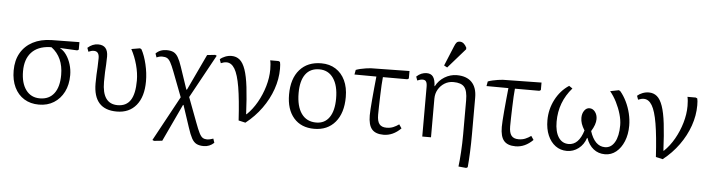

<svg xmlns="http://www.w3.org/2000/svg" viewBox="-55 -1056 5750 1553"><g transform="rotate(5 2819.5 -280.0)"><path d="M275 13Q206 13 155 -18.5Q104 -50 76 -108Q48 -166 48 -244Q48 -327 82.5 -387Q117 -447 180.5 -480.5Q244 -514 332 -516L558 -519V-458L546 -451L407 -458V-456Q436 -441 458.5 -408.5Q481 -376 494 -333.5Q507 -291 507 -246Q507 -168 477.5 -110Q448 -52 396 -19.5Q344 13 275 13ZM278 -38Q353 -38 393.5 -91Q434 -144 434 -242Q434 -385 337 -458H320Q225 -453 174.5 -398Q124 -343 124 -245Q124 -149 165 -93.5Q206 -38 278 -38Z M907 14Q717 14 717 -198Q717 -239 718.5 -269Q720 -299 722 -330Q724 -361 724 -403Q724 -459 681 -459Q661 -459 637 -448L626 -479Q665 -514 711 -514Q791 -514 791 -422Q791 -383 789 -355Q787 -327 785.5 -296Q784 -265 784 -216Q784 -38 910 -38Q980 -38 1014 -90Q1048 -142 1048 -250Q1048 -310 1030 -376.5Q1012 -443 981 -500L1051 -512L1063 -505Q1089 -457 1105.5 -387Q1122 -317 1122 -250Q1122 -125 1065 -55.5Q1008 14 907 14Z M1632 231Q1597 231 1574 219.5Q1551 208 1534.5 178Q1518 148 1500 92L1441 -86H1437L1295 217L1229 224L1215 218L1413 -146L1335 -350Q1317 -397 1303.5 -421Q1290 -445 1275 -453Q1260 -461 1236 -461Q1213 -461 1190 -450L1179 -481Q1212 -516 1268 -516Q1301 -516 1322.5 -505.5Q1344 -495 1360 -468Q1376 -441 1392 -393L1453 -212H1458L1596 -505L1661 -512L1674 -506L1481 -154L1557 48Q1577 102 1591 129.5Q1605 157 1619.5 166Q1634 175 1656 175Q1674 175 1705 164L1716 197Q1680 231 1632 231Z M1952 13 1896 0Q1886 -169 1869 -269.5Q1852 -370 1825 -415Q1798 -460 1758 -460Q1737 -460 1712 -449L1701 -480Q1717 -495 1742.5 -505Q1768 -515 1794 -515Q1833 -515 1860.5 -492Q1888 -469 1906.5 -416Q1925 -363 1935.5 -274.5Q1946 -186 1952 -56H1956Q2003 -101 2038.5 -163.5Q2074 -226 2094.5 -296Q2115 -366 2115 -433Q2115 -479 2108 -507H2175L2188 -501Q2193 -484 2193 -445Q2193 -362 2164 -279Q2135 -196 2081 -121Q2027 -46 1952 13Z M2510 14Q2404 14 2344 -55Q2284 -124 2284 -245Q2284 -374 2347.5 -446.5Q2411 -519 2523 -519Q2590 -519 2639.5 -487.5Q2689 -456 2716 -399Q2743 -342 2743 -264Q2743 -134 2680.5 -60Q2618 14 2510 14ZM2522 -38Q2591 -38 2628.5 -92Q2666 -146 2666 -246Q2666 -351 2625 -410Q2584 -469 2511 -469Q2437 -469 2398.5 -416Q2360 -363 2360 -264Q2360 -156 2402 -97Q2444 -38 2522 -38Z M3073 13Q3008 13 2978.5 -21.5Q2949 -56 2949 -134Q2949 -151 2951 -185Q2953 -219 2957 -263.5Q2961 -308 2965.5 -356.5Q2970 -405 2975 -451L2797 -452L2804 -490Q2819 -496 2840.5 -501Q2862 -506 2885 -509.5Q2908 -513 2924 -514L3238 -519V-458L3226 -451H3028Q3025 -426 3023 -385.5Q3021 -345 3019.5 -299.5Q3018 -254 3017 -212.5Q3016 -171 3016 -144Q3016 -93 3034 -69.5Q3052 -46 3092 -46Q3123 -46 3147 -56Q3171 -66 3193 -82L3214 -51Q3150 13 3073 13Z M3763 222 3700 216Q3706 170 3710.5 98Q3715 26 3715 -47V-322Q3715 -399 3689.5 -430Q3664 -461 3600 -461Q3560 -461 3528 -441Q3496 -421 3477 -388Q3458 -355 3458 -314V0H3387V-403Q3387 -433 3378.5 -446Q3370 -459 3351 -459Q3331 -459 3307 -448L3296 -479Q3333 -514 3379 -514Q3414 -514 3431 -490Q3448 -466 3450 -415H3453Q3477 -462 3523.5 -490.5Q3570 -519 3623 -519Q3702 -519 3744 -476Q3786 -433 3786 -351V-56Q3786 22 3783 92Q3780 162 3775 215ZM3539 -574 3513 -588 3579 -748Q3588 -771 3597 -781Q3606 -791 3624 -791Q3657 -791 3679 -747V-734Z M4145 13Q4080 13 4050.5 -21.5Q4021 -56 4021 -134Q4021 -151 4023 -185Q4025 -219 4029 -263.5Q4033 -308 4037.5 -356.5Q4042 -405 4047 -451L3869 -452L3876 -490Q3891 -496 3912.5 -501Q3934 -506 3957 -509.5Q3980 -513 3996 -514L4310 -519V-458L4298 -451H4100Q4097 -426 4095 -385.5Q4093 -345 4091.5 -299.5Q4090 -254 4089 -212.5Q4088 -171 4088 -144Q4088 -93 4106 -69.5Q4124 -46 4164 -46Q4195 -46 4219 -56Q4243 -66 4265 -82L4286 -51Q4222 13 4145 13Z M4562 14Q4509 14 4469 -15.5Q4429 -45 4406.5 -97.5Q4384 -150 4384 -220Q4384 -309 4424.5 -387.5Q4465 -466 4535 -512L4563 -493Q4459 -374 4459 -215Q4459 -134 4488.5 -88.5Q4518 -43 4571 -43Q4653 -43 4690 -163Q4672 -192 4664 -215.5Q4656 -239 4656 -263Q4656 -298 4673 -322Q4690 -346 4715 -346Q4742 -346 4760.5 -322Q4779 -298 4779 -263Q4779 -219 4744 -163Q4783 -43 4866 -43Q4916 -43 4945 -92.5Q4974 -142 4974 -230Q4974 -272 4960 -320.5Q4946 -369 4922.5 -415.5Q4899 -462 4869 -498L4939 -512L4951 -505Q4979 -472 5001 -427Q5023 -382 5035 -332Q5047 -282 5047 -233Q5047 -162 5024 -106Q5001 -50 4961.5 -18Q4922 14 4871 14Q4817 14 4778 -17Q4739 -48 4719 -105H4716Q4698 -50 4656 -18Q4614 14 4562 14Z M5340 13 5284 0Q5274 -169 5257 -269.5Q5240 -370 5213 -415Q5186 -460 5146 -460Q5125 -460 5100 -449L5089 -480Q5105 -495 5130.5 -505Q5156 -515 5182 -515Q5221 -515 5248.5 -492Q5276 -469 5294.5 -416Q5313 -363 5323.5 -274.5Q5334 -186 5340 -56H5344Q5391 -101 5426.5 -163.5Q5462 -226 5482.5 -296Q5503 -366 5503 -433Q5503 -479 5496 -507H5563L5576 -501Q5581 -484 5581 -445Q5581 -362 5552 -279Q5523 -196 5469 -121Q5415 -46 5340 13Z"/></g></svg>

Font: Literata 12pt Light
Style: Regular
Weight: 300
Designer: Latin by Veronika Burian and Jose Scaglione. Greek by Irene Vlachou. Cyrillic by Vera Evstafieva.
Foundry: TypeTogether
Version: Version 3.002